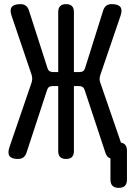

<svg xmlns="http://www.w3.org/2000/svg" viewBox="-20 -760 640 930"><path d="M108 -19Q103 -5 93 2.5Q83 10 67 10Q36 10 26 -4.5Q16 -19 26 -48L133 -360Q136 -370 136 -379Q136 -388 133 -398L37 -681Q26 -711 36.5 -725.5Q47 -740 79 -740Q95 -740 105 -732.5Q115 -725 120 -710L210 -430Q213 -420 219.5 -415.5Q226 -411 236 -411H262V-702Q262 -721 271.5 -730.5Q281 -740 300 -740Q319 -740 328.5 -730.5Q338 -721 338 -702V-411H366Q376 -411 382.5 -415.5Q389 -420 392 -430L480 -710Q485 -725 495 -732.5Q505 -740 521 -740Q553 -740 563.5 -725.5Q574 -711 563 -681L466 -397Q463 -387 462.5 -378Q462 -369 466 -359L566 -69Q578 -67 585 -60Q595 -50 595 -30V110Q595 130 585 140Q575 150 555 150Q535 150 525 140Q515 130 515 110V7Q510 6 506 3Q496 -4 491 -19L390 -324Q387 -334 380.5 -338.5Q374 -343 364 -343H338V-28Q338 -9 328.5 0.5Q319 10 300 10Q281 10 271.5 0.5Q262 -9 262 -28V-343H234Q224 -343 217.5 -338.5Q211 -334 208 -324Z"/></svg>

Font: Maple Mono NF CN
Style: Regular
Weight: 400
Monospace: yes
Designer: subframe7536
Version: Version 7.000